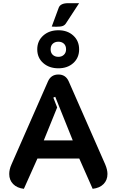

<svg xmlns="http://www.w3.org/2000/svg" viewBox="-20 -1177 733 1206"><path d="M349 -1129Q360 -1157 408 -1157H477L394 -1030Q387 -1019 374.5 -1014Q362 -1009 333 -1009Q315 -1009 305 -1010ZM214 -867Q214 -920 251.5 -953.5Q289 -987 347 -987Q404 -987 440.5 -953.5Q477 -920 477 -867Q477 -814 440.5 -781Q404 -748 347 -748Q289 -748 251.5 -781Q214 -814 214 -867ZM395 -867Q395 -890 381.5 -902.5Q368 -915 347 -915Q325 -915 311.5 -902.5Q298 -890 298 -867Q298 -845 311.5 -832.5Q325 -820 347 -820Q368 -820 381.5 -833Q395 -846 395 -867ZM38 -84Q38 -113 52 -144L281 -665Q300 -709 347 -709Q393 -709 412 -665L641 -144Q655 -111 655 -84Q655 -46 630.5 -21Q606 4 562 9L478 -181H215L130 9Q87 4 62.5 -21Q38 -46 38 -84ZM437 -295 327 -569 315 -564 339 -502 255 -295Z"/></svg>

Font: K2D
Style: Bold
Weight: 700
Designer: Katatrad Aksorn Co.,Ltd.
Foundry: Cadson Demak Co.,Ltd.
Version: Version 1.000; ttfautohint (v1.6)